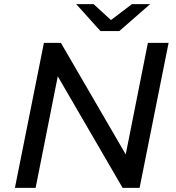

<svg xmlns="http://www.w3.org/2000/svg" viewBox="-20 -907 852 927"><path d="M52 0 192 -700H274L610 -122L580 -126L694 -700H794L654 0H572L236 -578L266 -574L152 0ZM465 -757 348 -887H432L552 -777H472L617 -887H705L556 -757Z"/></svg>

Font: MOST Montserrat Medium
Style: Italic
Weight: 500
Italic angle: -11.3°
Designer: Julieta Ulanovsky
Foundry: Julieta Ulanovsky
Version: Version 8.000;March 11, 2024;FontCreator 15.0.0.2926 64-bit